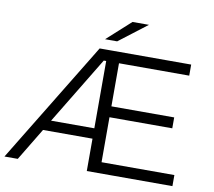

<svg xmlns="http://www.w3.org/2000/svg" viewBox="-92 -987 1217 1093"><g transform="rotate(10 516.5 -440.5)"><path d="M552 -64H973V0H478V-187H192L79 0H2L429 -700H478H502H958V-636H552V-387H915V-324H552ZM478 -247V-636H464L228 -247ZM450 -757 587 -881H682L520 -757Z"/></g></svg>

Font: Modern
Style: Small
Weight: 400
Designer: Julieta Ulanovsky
Foundry: Julieta Ulanovsky
Version: Version 8.000